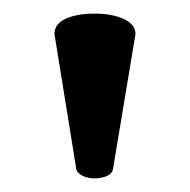

<svg xmlns="http://www.w3.org/2000/svg" viewBox="-20 -763 279 282"><path d="M119 -743Q145 -743 162 -735Q179 -727 179 -713L146 -515Q145 -508 137 -504.5Q129 -501 119 -501Q109 -501 101 -505Q93 -509 92 -515L60 -713Q60 -728 76.5 -735.5Q93 -743 119 -743Z"/></svg>

Font: Marmelad for Arash.Academy
Style: Regular
Weight: 400
Designer: Manvel Shmavonyan
Foundry: Cyreal
Version: Version 1.110;Glyphs 3.2 (3202)